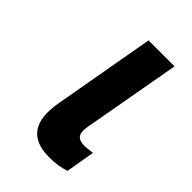

<svg xmlns="http://www.w3.org/2000/svg" viewBox="-168 -596 669 669"><g transform="rotate(45 166.5 -261.5)"><path d="M202 5C233 5 257 1 281 -7L299 -114L283 -112C277 -111 270 -110 262 -110C227 -110 215 -125 222 -165L287 -528H159L92 -150C74 -47 110 5 202 5Z"/></g></svg>

Font: Asimov
Style: NarIt
Weight: 500
Designer: Google
Version: Version 2.000980; 2014